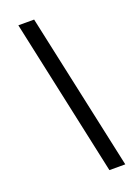

<svg xmlns="http://www.w3.org/2000/svg" viewBox="-176 -883 787 1100"><g transform="rotate(-20 217.0 -333.0)"><path d="M85 -812H181.2L388.2 146H291.5Z"/></g></svg>

Font: Reddit Sans Chocolate
Style: Bold Italic
Weight: 700
Italic angle: -11.25°
Designer: Stephen Hutchings
Version: Version 1.013